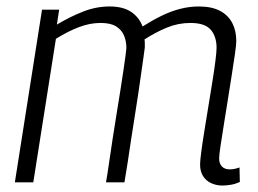

<svg xmlns="http://www.w3.org/2000/svg" viewBox="-20 -564 799 594"><path d="M668 10Q649 10 633 2.5Q617 -5 608 -19.5Q599 -34 599 -55Q599 -66 602.5 -93Q606 -120 612 -157Q618 -194 624.5 -234Q631 -274 637 -311Q643 -348 646.5 -376Q650 -404 650 -416Q650 -451 632 -472Q614 -493 569 -493Q531 -493 496 -478.5Q461 -464 427 -442Q428 -437 428 -430Q428 -423 428 -417Q427 -408 424 -387.5Q421 -367 417 -338.5Q413 -310 408 -276Q403 -242 397 -205Q391 -168 385.5 -131.5Q380 -95 375 -61.5Q370 -28 365 0H308Q313 -29 318 -64.5Q323 -100 329 -138Q335 -176 341 -213.5Q347 -251 352.5 -285Q358 -319 362 -347Q366 -375 368.5 -393Q371 -411 371 -415Q371 -437 363.5 -454.5Q356 -472 339 -482.5Q322 -493 291 -493Q258 -493 224 -480Q190 -467 153 -444L83 0H26L110 -534H163L156 -488Q198 -513 238 -528.5Q278 -544 319 -544Q361 -544 386 -527Q411 -510 421 -482Q451 -501 479.5 -515Q508 -529 537 -536.5Q566 -544 595 -544Q635 -544 660.5 -530.5Q686 -517 698.5 -493Q711 -469 711 -437Q711 -426 707 -398Q703 -370 697 -332Q691 -294 684.5 -253Q678 -212 672 -175Q666 -138 662 -111Q658 -84 658 -74Q658 -58 666.5 -49Q675 -40 691 -40Q698 -40 705.5 -41.5Q713 -43 721 -46L722 -1Q709 5 695 7.5Q681 10 668 10Z"/></svg>

Font: Georama ExtraCondensed Thin Light
Style: Italic
Weight: 300
Italic angle: -9°
Version: Version 1.001